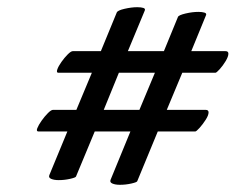

<svg xmlns="http://www.w3.org/2000/svg" viewBox="-20 -651 654 533"><path d="M313 -138Q300 -138 292 -141.5Q284 -145 287 -152L342 -286H243L191 -161Q190 -158 174.5 -154.5Q159 -151 143 -151Q130 -151 122 -154.5Q114 -158 117 -165L167 -286H87Q80 -286 83.5 -295Q87 -304 95.5 -316Q104 -328 113 -337Q122 -346 127 -346H192L235 -449H142Q136 -449 139 -458Q142 -467 150.5 -479Q159 -491 168 -500Q177 -509 182 -509H260L304 -616Q306 -622 325.5 -626.5Q345 -631 361 -631Q372 -631 378 -629Q384 -627 382 -622L335 -509H435L474 -604Q476 -609 495 -613.5Q514 -618 531 -618Q541 -618 547.5 -616Q554 -614 552 -609L511 -509H606Q614 -509 614 -502Q614 -494 606.5 -481.5Q599 -469 590 -459Q581 -449 578 -449H486L443 -346H551Q559 -346 559 -339Q559 -331 551 -318.5Q543 -306 534 -296Q525 -286 522 -286H418L361 -148Q360 -145 344.5 -141.5Q329 -138 313 -138ZM268 -346H367L410 -449H310Z"/></svg>

Font: Praise
Style: Regular
Weight: 400
Designer: Robert E. Leuschke
Foundry: Robert E. Leuschke
Version: Version 1.100; ttfautohint (v1.8.3)